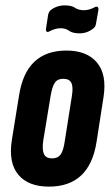

<svg xmlns="http://www.w3.org/2000/svg" viewBox="-20 -688 410 714"><path d="M162 6Q85 6 48 -38.5Q11 -83 24 -167L51 -334Q77 -500 227 -500Q303 -500 340.5 -455.5Q378 -411 365 -327L339 -160Q313 6 162 6ZM174 -99Q195 -99 205.5 -113.5Q216 -128 221 -164L247 -329Q253 -364 245.5 -379.5Q238 -395 215 -395Q194 -395 184 -380.5Q174 -366 168 -330L141 -166Q136 -131 143.5 -115Q151 -99 174 -99ZM276 -564Q250 -564 237 -573.5Q224 -583 205 -583Q186 -583 165 -572Q157 -567 153.5 -570.5Q150 -574 151 -581L159 -633Q162 -645 168 -650Q191 -668 221 -668Q246 -668 259 -659Q272 -650 292 -650Q311 -650 332 -661Q339 -665 343 -662Q347 -659 346 -651L337 -600Q335 -588 328 -583Q305 -564 276 -564Z"/></svg>

Font: Sofia Sans Extra Condensed ExtraBold
Style: Italic
Weight: 800
Italic angle: -9°
Designer: Botio Nikoltchev, Ani Petrova
Foundry: lettersoup
Version: Version 4.101; ttfautohint (v1.8.4.7-5d5b)